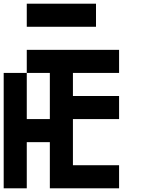

<svg xmlns="http://www.w3.org/2000/svg" viewBox="-20 -1020 790 1040"><path d="M0 0V-625H125V-375H250V-625H125V-750H625V-625H375V-500H625V-375H375V-125H625V0H250V-250H125V0ZM500 -875H125V-1000H500Z"/></svg>

Font: Galmuri7 Regular
Style: Regular
Weight: 400
Designer: Lee Minseo (quiple)
Version: Version 2.399;hotconv 1.1.1;makeotfexe 2.6.0 DEVELOPMENT